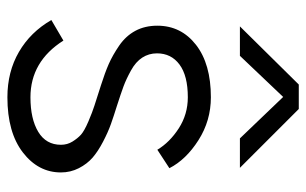

<svg xmlns="http://www.w3.org/2000/svg" viewBox="-177 -648 843 529"><g transform="rotate(90 244.5 -383.5)"><path d="M35.2 0ZM35.2 -103.5 91.8 -136.7Q149.4 -45.9 248 -45.9Q307.6 -45.9 343.3 -67.4Q378.9 -88.9 378.9 -129.9Q378.9 -147.5 370.1 -161.6Q361.3 -175.8 351.1 -185.1Q340.8 -194.3 314.5 -205.6Q288.1 -216.8 271 -222.2Q253.9 -227.5 214.8 -240.2Q180.7 -251 156.2 -261.7Q131.8 -272.5 105.5 -290.5Q79.1 -308.6 64.9 -335Q50.8 -361.3 50.8 -395.5Q50.8 -460.9 103.5 -502Q156.2 -543 248 -543Q312.5 -543 366.2 -508.8Q419.9 -474.6 443.4 -428.7L392.6 -395.5Q372.1 -429.7 333.5 -454.6Q294.9 -479.5 248 -479.5Q188.5 -479.5 157.7 -456.5Q127 -433.6 127 -394.5Q127 -372.1 138.7 -354Q150.4 -335.9 174.3 -322.8Q198.2 -309.6 218.3 -302.2Q238.3 -294.9 271.5 -284.2Q299.8 -275.4 321.8 -267.6Q343.8 -259.8 370.1 -246.1Q396.5 -232.4 414.1 -217.3Q431.6 -202.1 443.4 -179.2Q455.1 -156.2 455.1 -129.9Q455.1 -67.4 399.9 -24.9Q344.7 17.6 248 17.6Q177.7 17.6 123 -14.2Q68.4 -45.9 35.2 -103.5ZM52.7 -623 212.9 -785.2H280.3L442.4 -623H361.3L247.1 -742.2L133.8 -623Z"/></g></svg>

Font: Batunionen A1
Style: Regular
Weight: 400
Designer: HanYang I&C Co.,Ltd.
Foundry: HanYang I&C Co.,Ltd.
Version: Version 2.50; ttfautohint (v1.6)